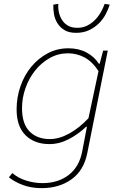

<svg xmlns="http://www.w3.org/2000/svg" viewBox="-20 -740 640 994"><path d="M196 234Q142 234 99 218Q56 202 26 178L44 156Q74 182 116 195Q158 208 200 208Q281 208 336 165.5Q391 123 406 42L430 -84H426Q385 -45 336 -19.5Q287 6 236 6Q159 6 112.5 -39.5Q66 -85 66 -174Q66 -236 86 -293.5Q106 -351 142 -394.5Q178 -438 227 -464Q276 -490 334 -490Q388 -490 428.5 -468Q469 -446 492 -410H496L514 -478H538L432 52Q414 143 350 188.5Q286 234 196 234ZM238 -20Q286 -20 338 -48.5Q390 -77 438 -128L490 -372Q457 -422 417 -443Q377 -464 332 -464Q281 -464 237.5 -439.5Q194 -415 162 -375Q130 -335 112 -284Q94 -233 94 -180Q94 -99 133 -59.5Q172 -20 238 -20ZM374 -570Q337 -570 314 -584Q291 -598 277.5 -619.5Q264 -641 259.5 -667Q255 -693 256 -716L282 -720Q280 -698 285 -676Q290 -654 301.5 -636Q313 -618 332.5 -607Q352 -596 380 -596Q408 -596 430.5 -607Q453 -618 471 -636Q489 -654 501.5 -676Q514 -698 522 -720L548 -716Q541 -693 527.5 -667Q514 -641 492.5 -619.5Q471 -598 441.5 -584Q412 -570 374 -570Z"/></svg>

Font: Source Code Pro ExtraLight
Style: Italic
Weight: 200
Italic angle: -11°
Monospace: yes
Designer: Paul D. Hunt, Teo Tuominen
Foundry: Adobe Systems Incorporated
Version: Version 1.050;PS 1.000;hotconv 16.6.51;makeotf.lib2.5.65220